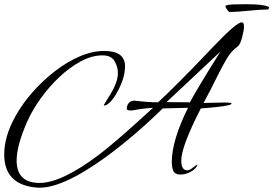

<svg xmlns="http://www.w3.org/2000/svg" viewBox="-21 -775 1298 912"><path d="M153 116Q-1 103 -1 -42Q-1 -128 53 -224Q85 -282 133.5 -337Q182 -392 239.5 -436.5Q297 -481 357.5 -507Q418 -533 474 -533Q573 -533 573 -460Q573 -411 543 -351Q513 -291 482 -275Q479 -274 475 -274Q472 -274 472 -276L505 -330Q539 -386 539 -428Q539 -458 523 -485Q507 -512 466 -512Q416 -512 363.5 -484Q311 -456 262 -410Q213 -364 173 -308.5Q133 -253 109 -199Q58 -84 58 -13Q58 94 167 94Q271 94 449 -40Q490 -71 554.5 -127Q619 -183 706 -263Q694 -262 676 -260.5Q658 -259 634 -255Q624 -253 615 -251.5Q606 -250 598 -250Q578 -252 581 -260Q585 -297 619 -297Q650 -293 677.5 -291Q705 -289 730 -289Q769 -325 833.5 -389.5Q898 -454 987 -548Q1102 -669 1127 -669Q1138 -669 1138 -649Q1138 -641 1136 -629Q1134 -617 1130 -601Q1120 -563 1109 -555Q1078 -533 1057.5 -498.5Q1037 -464 1016 -422Q995 -379 977.5 -345.5Q960 -312 946 -286L1043 -288Q1079 -288 1079 -283Q1079 -282 1077 -280Q1060 -269 933 -260Q840 -79 840 -12Q840 34 869 34Q880 34 897 20Q913 7 917 7Q917 5 918 6Q919 7 917 7Q912 25 887.5 39.5Q863 54 836 54Q811 54 803 38Q795 22 795 -6Q795 -107 872 -263L752 -260Q618 -129 483 -30Q268 126 153 116ZM881 -289Q893 -312 929 -372.5Q965 -433 1026 -530L770 -290ZM1070 -718Q1065 -718 1057.5 -729.5Q1050 -741 1049 -747L1051 -748Q1061 -753 1085.5 -754Q1110 -755 1148 -755Q1230 -755 1254 -743Q1257 -742 1257 -740Q1257 -738 1255.5 -734Q1254 -730 1251 -730Q1220 -730 1160 -724Q1100 -718 1070 -718Z"/></svg>

Font: Alex Brush
Style: Regular
Weight: 400
Designer: Robert E. Leuschke
Foundry: Robert E. Leuschke
Version: Version 1.111; ttfautohint (v1.8.4.7-5d5b)